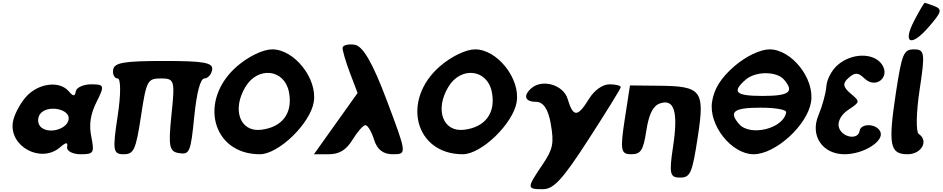

<svg xmlns="http://www.w3.org/2000/svg" viewBox="-20 -1153 6740 1373"><path d="M164 -458C120 -408 79 -327 72 -279C45 -104 274 18 410 -100C454 -138 466 -138 460 -100C456 -73 501 -50 555 -50C650 -50 656 -58 633 -175C615 -263 627 -337 671 -425C730 -542 726 -550 631 -550C577 -550 526 -527 522 -500C516 -462 504 -462 472 -500C405 -579 250 -558 164 -458ZM471 -300C460 -225 318 -190 267 -250C248 -273 248 -313 267 -338C318 -406 482 -375 471 -300Z M789 -654C784 -621 799 -592 821 -592C845 -592 845 -475 821 -321C784 -79 789 -50 863 -50C937 -50 951 -79 988 -321C1027 -579 1035 -592 1132 -592C1228 -592 1232 -577 1206 -331C1183 -106 1190 -69 1260 -58C1336 -46 1344 -65 1369 -319C1387 -494 1413 -592 1442 -592C1466 -592 1492 -621 1497 -654C1505 -705 1441 -717 1153 -717C865 -717 797 -705 789 -654Z M1675 -679C1396 -437 1496 -50 1838 -50C1973 -50 2200 -271 2224 -425C2250 -592 2084 -800 1927 -800C1861 -800 1757 -750 1675 -679ZM2046 -496C2076 -346 2000 -243 1847 -225C1695 -207 1637 -371 1736 -533C1826 -681 2014 -658 2046 -496Z M2430 -812C2428 -794 2452 -712 2482 -633L2537 -488L2225 -50H2331C2406 -50 2456 -80 2501 -154C2537 -212 2577 -258 2593 -258C2609 -258 2637 -212 2655 -154C2677 -83 2720 -50 2789 -50C2891 -50 2890 -52 2746 -435C2644 -706 2575 -824 2516 -833C2471 -840 2432 -830 2430 -812Z M3126 -679C2847 -437 2947 -50 3289 -50C3424 -50 3651 -271 3675 -425C3701 -592 3535 -800 3378 -800C3312 -800 3208 -750 3126 -679ZM3497 -496C3527 -346 3451 -243 3298 -225C3146 -207 3088 -371 3187 -533C3277 -681 3465 -658 3497 -496Z M3781 -523C3719 -470 3733 -425 3812 -425C3865 -425 3901 -373 3919 -265C3943 -127 3934 -86 3859 25C3746 192 3746 200 3861 200C3939 200 4001 134 4187 -154C4314 -350 4417 -517 4419 -529C4421 -540 4385 -550 4339 -550C4289 -550 4230 -508 4192 -446C4110 -313 4079 -313 4039 -446C4009 -546 3859 -590 3781 -523Z M4447 -296C4414 -79 4420 -50 4493 -50C4563 -50 4580 -77 4602 -219C4620 -336 4649 -395 4698 -413C4802 -450 4831 -354 4793 -104C4764 88 4770 117 4842 117C4917 117 4930 87 4970 -175C5021 -508 4999 -538 4681 -540L4485 -542Z M5231 -679C5135 -596 5086 -517 5072 -425C5046 -258 5212 -50 5369 -50C5526 -50 5754 -258 5780 -425C5806 -592 5640 -800 5483 -800C5417 -800 5313 -750 5231 -679ZM5587 -583C5662 -495 5624 -467 5432 -467C5240 -467 5211 -495 5312 -583C5383 -645 5534 -645 5587 -583ZM5602 -350C5584 -233 5343 -174 5264 -267C5189 -355 5228 -383 5420 -383C5524 -383 5605 -369 5602 -350Z M5970 -688C5926 -650 5892 -583 5889 -533C5886 -486 5859 -391 5833 -329C5771 -184 5861 -50 6019 -50C6157 -50 6306 -145 6275 -212C6248 -270 6136 -274 6127 -217C6116 -147 5996 -171 5978 -246C5969 -286 5997 -336 6048 -369C6131 -424 6132 -426 6062 -485C6007 -531 6004 -558 6048 -596C6095 -637 6116 -636 6163 -591C6243 -515 6348 -601 6287 -692C6229 -777 6071 -776 5970 -688Z M6387 -492C6330 -117 6343 -50 6470 -50C6570 -50 6623 -146 6550 -195C6529 -209 6532 -352 6556 -510C6596 -772 6593 -800 6517 -800C6442 -800 6430 -771 6387 -492ZM6519 -1008C6431 -841 6495 -813 6623 -962C6713 -1066 6719 -1086 6665 -1108C6629 -1122 6598 -1133 6593 -1133C6588 -1133 6556 -1079 6519 -1008Z"/></svg>

Font: Hussar Skorodowane
Style: Ky
Weight: 700
Foundry: Cannot Into Space Fonts
Version: Version 0.892